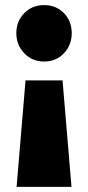

<svg xmlns="http://www.w3.org/2000/svg" viewBox="-20 -522 345 752"><path d="M153 -281Q106 -281 75 -313.5Q44 -346 44 -392Q44 -439 75 -470.5Q106 -502 153 -502Q200 -502 230.5 -470.5Q261 -439 261 -392Q261 -346 230.5 -313.5Q200 -281 153 -281ZM45 210 80 -207H225L260 210Z"/></svg>

Font: Outfit Black
Style: Regular
Weight: 900
Designer: Rodrigo Fuenzalida
Foundry: fragTYPE
Version: Version 1.100; ttfautohint (v1.8.4.7-5d5b)